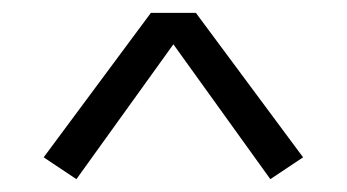

<svg xmlns="http://www.w3.org/2000/svg" viewBox="-20 -735 540 299"><path d="M99 -456 48 -490 215 -715H285L452 -490L401 -456L250 -666Z"/></svg>

Font: Iosevka Curly Light
Style: Regular
Weight: 300
Monospace: yes
Designer: Belleve Invis
Foundry: Belleve Invis
Version: Version 22.1.2; ttfautohint (v1.8.4)